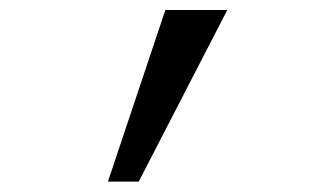

<svg xmlns="http://www.w3.org/2000/svg" viewBox="-20 -713 626 377"><path d="M191.9 -356.4 304.7 -693.4H426.3L252.4 -356.4Z"/></svg>

Font: CaskaydiaMono NF SemiLight
Style: Regular
Weight: 350
Designer: Aaron Bell
Foundry: Saja Typeworks
Version: Version 2111.001; ttfautohint (v1.8.4);Nerd Fonts 3.1.1